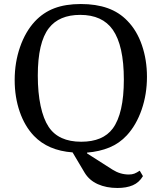

<svg xmlns="http://www.w3.org/2000/svg" viewBox="-20 -750 804 955"><path d="M711 -368Q711 -281 684.5 -204.5Q658 -128 611 -77Q574 -37 524.5 -16.5Q475 4 413 9V13L540 94Q578 118 621 118Q637 118 648.5 113.5Q660 109 675 99L691 126Q672 158 640.5 171.5Q609 185 564 185Q509 185 466.5 166Q424 147 401 109L341 8Q219 -1 149 -74Q103 -122 78 -194.5Q53 -267 53 -352Q53 -439 79.5 -515.5Q106 -592 153 -643Q195 -688 250.5 -709Q306 -730 382 -730Q458 -730 515.5 -709.5Q573 -689 614 -646Q661 -598 686 -525Q711 -452 711 -368ZM168 -374Q168 -289 182 -223.5Q196 -158 222 -119Q271 -45 384 -45Q492 -45 541 -111Q596 -186 596 -354Q596 -523 541 -602Q489 -676 379 -676Q274 -676 223 -610Q168 -539 168 -374Z"/></svg>

Font: Domine
Style: Regular
Weight: 400
Designer: Pablo Impallari, Rodrigo Fuenzalida, Brenda Gallo
Foundry: Pablo Impallari, Rodrigo Fuenzalida, Brenda Gallo
Version: Version 2.000;September 19, 2022;FontCreator 14.0.0.2877 64-